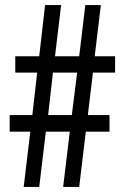

<svg xmlns="http://www.w3.org/2000/svg" viewBox="-20 -734 488 754"><path d="M169 -282H262L283 -449H188ZM345 -449 325 -282H410V-217H317L291 0H228L254 -217H160L134 0H73L99 -217H18V-282H107L126 -449H40V-513H134L157 -714H220L196 -513H291L315 -714H376L352 -513H432V-449Z"/></svg>

Font: Noto Sans Display Condensed
Style: Regular
Weight: 400
Width: 3
Designer: Monotype Design Team
Foundry: Monotype Imaging Inc.
Version: Version 1.900